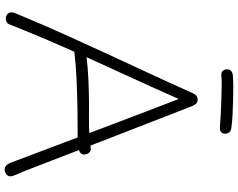

<svg xmlns="http://www.w3.org/2000/svg" viewBox="-116 -860 995 802"><g transform="rotate(90 381.0 -459.5)"><path d="M84 -6Q81 4 73.5 9Q66 14 54 13Q45 12 37.5 4.5Q30 -3 33 -17Q34 -23 37.5 -31Q41 -39 49 -58Q85 -145 122.5 -228Q160 -311 199 -396Q238 -481 280.5 -572Q323 -663 368 -764Q372 -774 378.5 -781Q385 -788 396 -788Q406 -789 412.5 -782.5Q419 -776 424 -764Q429 -751 446 -707.5Q463 -664 487.5 -601Q512 -538 540.5 -464.5Q569 -391 598 -316.5Q627 -242 652.5 -175Q678 -108 697 -60Q701 -50 709 -32.5Q717 -15 717 -7Q717 5 708 11.5Q699 18 689 18Q679 18 672 11.5Q665 5 661 -5Q625 -100 587 -201Q549 -302 513 -397.5Q477 -493 446 -573.5Q415 -654 394 -709Q345 -598 291 -481Q237 -364 184 -244.5Q131 -125 84 -6ZM162 -293Q162 -300 166.5 -305.5Q171 -311 178.5 -314.5Q186 -318 197 -320Q219 -325 262 -328.5Q305 -332 361 -333.5Q417 -335 478 -334Q498 -334 515.5 -334.5Q533 -335 546.5 -336Q560 -337 572.5 -338.5Q585 -340 596 -341Q610 -344 618 -335Q626 -326 626 -313Q626 -304 619 -298.5Q612 -293 601.5 -290.5Q591 -288 579 -287.5Q567 -287 557 -287Q499 -287 434.5 -286Q370 -285 306.5 -282Q243 -279 187 -272Q180 -271 171 -277.5Q162 -284 162 -293ZM295 -887Q282 -886 276 -893.5Q270 -901 270 -912Q270 -922 277 -928Q284 -934 295 -935Q313 -937 342 -937Q371 -937 404 -936Q437 -935 466 -933.5Q495 -932 513 -929Q527 -928 533 -920.5Q539 -913 539 -903Q539 -892 532 -886Q525 -880 510 -881Q490 -883 461 -884.5Q432 -886 400.5 -887Q369 -888 341 -888.5Q313 -889 295 -887Z"/></g></svg>

Font: Playpen Sans ExtraLight
Style: Regular
Weight: 250
Designer: Laura Meseguer, Veronika Burian, José Scaglione
Foundry: TypeTogether
Version: Version 1.001